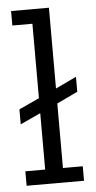

<svg xmlns="http://www.w3.org/2000/svg" viewBox="-51 -720 375 753"><g transform="rotate(-5 136.5 -344.0)"><path d="M21 -242V-301L101 -338V-631H22V-688H171V-370L253 -409V-350L171 -311V-57H249V0H23V-57H101V-279Z"/></g></svg>

Font: Zilla Slab
Style: Regular
Weight: 400
Designer: Typotheque.com
Foundry: Typotheque type foundry
Version: Version 1.1; 2017; ttfautohint (v1.6)